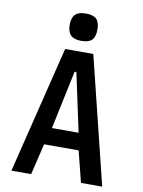

<svg xmlns="http://www.w3.org/2000/svg" viewBox="-100 -1010 801 1078"><g transform="rotate(10 300.0 -471.0)"><path d="M220.5 -725H381L559.5 0H438.5L394 -177.5H197L154.5 0H42ZM376.5 -275 305 -608.5H295L224.5 -275ZM222 -863.5Q222 -904.5 241 -923Q260 -941.5 301.5 -941.5Q343.5 -941.5 361.8 -923.2Q380 -905 380 -863.5Q380 -822.5 361.8 -804Q343.5 -785.5 301.5 -785.5Q260.5 -785.5 241.2 -804.2Q222 -823 222 -863.5Z"/></g></svg>

Font: JuliaMono SemiBold
Style: Regular
Weight: 600
Monospace: yes
Designer: cormullion
Foundry: corm
Version: Version 0.055; ttfautohint (v1.8.4)